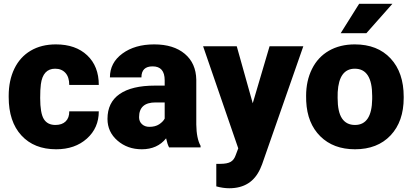

<svg xmlns="http://www.w3.org/2000/svg" viewBox="-20 -770 2155 1003"><path d="M269.5 -117.2Q304.2 -117.2 323.2 -136Q342.3 -154.8 341.8 -188.5H496.1Q496.1 -101.6 433.8 -45.9Q371.6 9.8 273.4 9.8Q158.2 9.8 91.8 -62.5Q25.4 -134.8 25.4 -262.7V-269.5Q25.4 -349.6 54.9 -410.9Q84.5 -472.2 140.1 -505.1Q195.8 -538.1 272 -538.1Q375 -538.1 435.5 -481Q496.1 -423.8 496.1 -326.2H341.8Q341.8 -367.2 321.8 -389.2Q301.8 -411.1 268.1 -411.1Q204.1 -411.1 193.4 -329.6Q189.9 -303.7 189.9 -258.3Q189.9 -178.7 209 -147.9Q228 -117.2 269.5 -117.2Z M863.3 0Q854.5 -16.1 847.7 -47.4Q802.2 9.8 720.7 9.8Q646 9.8 593.8 -35.4Q541.5 -80.6 541.5 -148.9Q541.5 -234.9 605 -278.8Q668.5 -322.8 789.6 -322.8H840.3V-350.6Q840.3 -423.3 777.3 -423.3Q718.8 -423.3 718.8 -365.7H554.2Q554.2 -442.4 619.4 -490.2Q684.6 -538.1 785.6 -538.1Q886.7 -538.1 945.3 -488.8Q1003.9 -439.5 1005.4 -353.5V-119.6Q1006.3 -46.9 1027.8 -8.3V0ZM760.3 -107.4Q791 -107.4 811.3 -120.6Q831.5 -133.8 840.3 -150.4V-234.9H792.5Q706.5 -234.9 706.5 -157.7Q706.5 -135.3 721.7 -121.3Q736.8 -107.4 760.3 -107.4Z M1300.3 -230.5 1388.2 -528.3H1564.5L1349.1 88.4L1339.8 110.8Q1293.9 213.4 1177.7 213.4Q1145.5 213.4 1109.9 203.6V85.9H1131.3Q1166 85.9 1184.3 75.9Q1202.6 65.9 1211.4 40L1224.6 4.9L1041 -528.3H1216.8Z M1579.1 -269Q1579.1 -348.1 1609.9 -409.9Q1640.6 -471.7 1698.2 -504.9Q1755.9 -538.1 1833.5 -538.1Q1952.1 -538.1 2020.5 -464.6Q2088.9 -391.1 2088.9 -264.6V-258.8Q2088.9 -135.3 2020.3 -62.7Q1951.7 9.8 1834.5 9.8Q1721.7 9.8 1653.3 -57.9Q1585 -125.5 1579.6 -241.2ZM1743.7 -258.8Q1743.7 -185.5 1766.6 -151.4Q1789.6 -117.2 1834.5 -117.2Q1922.4 -117.2 1924.3 -252.4V-269Q1924.3 -411.1 1833.5 -411.1Q1751 -411.1 1744.1 -288.6ZM1856 -750H2029.8L1894 -596.7H1759.8Z"/></svg>

Font: TypoPRO Roboto
Style: Regular
Weight: 900
Designer: Google
Version: Version 2.136; 2016